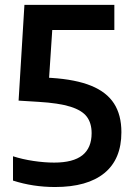

<svg xmlns="http://www.w3.org/2000/svg" viewBox="-20 -760 542 790"><path d="M479.5 -216Q479.5 -105 409.5 -47.8Q339.5 9.5 206.5 9.5Q115.5 9.5 33.5 -17V-117Q72.5 -104.5 117.5 -97.8Q162.5 -91 203 -91Q281 -91 319 -121.2Q357 -151.5 357 -212Q357 -253.5 337.2 -279.8Q317.5 -306 269.8 -321Q222 -336 137.5 -341L56.5 -346L80.5 -740H450.5V-636.5H195L182 -440L191 -439.5Q292 -433 355.5 -407Q419 -381 449.2 -334Q479.5 -287 479.5 -216Z"/></svg>

Font: Encode Sans Semi Condensed SmBd
Style: Regular
Weight: 600
Width: 4
Designer: Multiple Designers
Foundry: Impallari Type
Version: Version 2.000